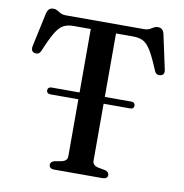

<svg xmlns="http://www.w3.org/2000/svg" viewBox="-81 -796 836 873"><g transform="rotate(10 337.5 -360.0)"><path d="M132 -350Q132 -357 136.8 -361.2Q141.5 -365.5 149.5 -365.5H517.5Q526.5 -365.5 531 -361.2Q535.5 -357 535.5 -350Q535.5 -342.5 531 -338.2Q526.5 -334 517.5 -334H149Q141 -334 136.5 -338.2Q132 -342.5 132 -350ZM158.5 -700H516.5Q533 -700 542.8 -705.2Q552.5 -710.5 560.2 -715.2Q568 -720 578 -720Q590.5 -720 597.8 -713.8Q605 -707.5 608.5 -693L642.5 -535Q645 -523 641.2 -515.8Q637.5 -508.5 627.5 -506.5Q618.5 -504.5 611.2 -508.2Q604 -512 599.5 -522.5Q575.5 -580.5 558 -609.5Q540.5 -638.5 521.8 -648.5Q503 -658.5 474.5 -658.5H395.5V-71Q395.5 -60 402 -53.5Q408.5 -47 420.5 -44L453.5 -38Q472.5 -33 472.5 -18Q472.5 0 448 0H227Q214.5 0 208.5 -5Q202.5 -10 202.5 -18Q202.5 -33 221.5 -38L254.5 -44Q266.5 -47 272.8 -53.5Q279 -60 279 -71V-658.5H200.5Q172 -658.5 153.2 -648.5Q134.5 -638.5 117 -609.5Q99.5 -580.5 75.5 -522.5Q71 -512 63.8 -508.2Q56.5 -504.5 47 -506.5Q37.5 -508.5 33.8 -515.8Q30 -523 32 -535L66 -693Q70 -707.5 77 -713.8Q84 -720 97 -720Q107 -720 114.5 -715.2Q122 -710.5 132 -705.2Q142 -700 158.5 -700Z"/></g></svg>

Font: Fraunces Wonky
Style: Regular
Weight: 400
Version: Version 1.000;[b76b70a41]